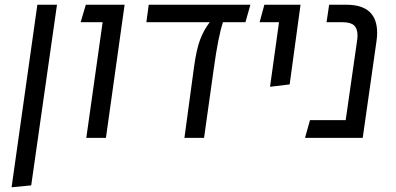

<svg xmlns="http://www.w3.org/2000/svg" viewBox="-20 -583 1673 812"><path d="M138 -563H221L112 201L29 209Z M414 -489H321L343 -563H507L428 0H345Z M1018 -489H923Q903 -430 884 -292L843 0H760L801 -303Q811 -374 826 -414.5Q841 -455 867 -489H599L609 -563H1039Z M1160 -489H1078L1098 -563H1251L1205 -226L1122 -216Z M1575 -444Q1575 -427 1572 -407L1514 0H1270L1291 -75H1442L1489 -403Q1492 -420 1492 -433Q1492 -462 1477.5 -475.5Q1463 -489 1429 -489H1361L1372 -563H1445Q1575 -563 1575 -444Z"/></svg>

Font: FiraGO Book
Style: Italic
Weight: 350
Italic angle: -8°
Designer: bBox Type GmbH
Foundry: bBox Type GmbH
Version: Version 1.001